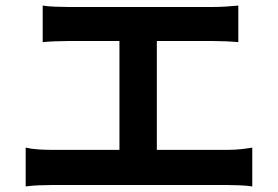

<svg xmlns="http://www.w3.org/2000/svg" viewBox="-20 -687 996 688"><path d="M165 -24Q144 -24 119.5 -23Q95 -22 72 -19V-158Q94 -153 118.5 -151.5Q143 -150 165 -150H408V-540H224Q204 -540 177.5 -539Q151 -538 133 -536V-667Q152 -664 178 -663Q204 -662 224 -662H744Q765 -662 789 -663.5Q813 -665 834 -667V-536Q812 -538 788 -539Q764 -540 744 -540H542V-150H795Q821 -150 843.5 -152.5Q866 -155 884 -158V-19Q864 -22 838 -23Q812 -24 795 -24Z"/></svg>

Font: Kinto Sans
Style: Bold
Weight: 700
Designer: Authors: Ryoko NISHIZUKA  (kana & ideographs); Paul D. Hunt (Latin, Greek & Cyrillic); Wenlong ZHANG  (bopomofo); Sandol
Foundry: Adobe Systems Incorporated, ookami Inc.
Version: Version 0.001